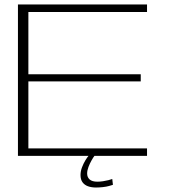

<svg xmlns="http://www.w3.org/2000/svg" viewBox="-20 -695 760 856"><path d="M60 0H635.5V-33.5H106.5V-332H607.5V-364H106.5V-641.5H635.5V-675H60ZM408 141Q423.5 141 438.8 139.2Q454 137.5 466 134.2Q478 131 483.5 129L480.5 103Q474.5 105.5 463.5 108.2Q452.5 111 439.2 113Q426 115 414.5 115Q390.5 115 379.5 105Q368.5 95 368.5 78.5Q368.5 65 374.5 49.2Q380.5 33.5 388.5 19.5Q396.5 5.5 401 0H374.5Q369.5 5.5 361 19.2Q352.5 33 345.8 50.5Q339 68 339 85.5Q339 105.5 348 117.8Q357 130 372.5 135.5Q388 141 408 141Z"/></svg>

Font: Anybody Expanded ExtraLight
Style: Regular
Weight: 250
Width: 7
Version: Version 1.113;gftools[0.9.25]